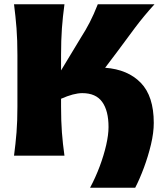

<svg xmlns="http://www.w3.org/2000/svg" viewBox="-20 -733 772 904"><path d="M404 151Q430 102.5 449.5 50.2Q469 -2 480 -50.2Q491 -98.5 491 -135Q491 -211.5 461.2 -253Q431.5 -294.5 367.5 -294.5Q327 -294.5 267.5 -268V-230.5Q267.5 -163 271.5 -109.8Q275.5 -56.5 283.5 0H46Q53.5 -56.5 57.8 -109.8Q62 -163 62 -230.5V-474Q62 -544.5 57.8 -599.5Q53.5 -654.5 46 -713H283.5Q275.5 -654.5 271.5 -599.5Q267.5 -544.5 267.5 -474V-401.5L360 -554.5Q383.5 -591 402.5 -627.8Q421.5 -664.5 440.5 -713H707.5Q657.5 -658 615.8 -602.5Q574 -547 533.5 -491.5L475 -414Q582 -406 643 -343Q704 -280 704 -154.5Q704 -108 690.8 -52.5Q677.5 3 657.5 56.8Q637.5 110.5 616.5 151Z"/></svg>

Font: Commissioner Flair ExtraBold
Style: Regular
Weight: 800
Designer: Kostas Bartsokas
Foundry: Kostas Bartsokas
Version: Version 1.000; ttfautohint (v1.8.3)